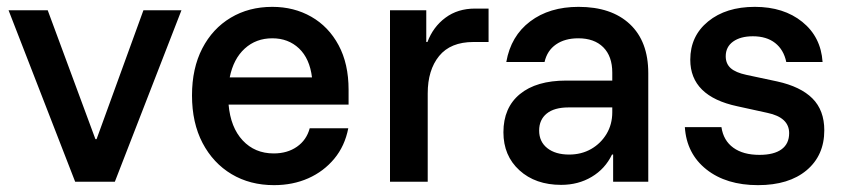

<svg xmlns="http://www.w3.org/2000/svg" viewBox="-20 -530 2460 560"><path d="M199.2 0 5 -500H119.2L258.3 -124.2H261.7L398.3 -500H509.2L315 0Z M779.2 10Q709.2 10 655.4 -22.1Q601.7 -54.2 570.8 -112.9Q540 -171.7 540 -251.7Q540 -330.8 570 -388.8Q600 -446.7 652.9 -478.3Q705.8 -510 774.2 -510Q837.5 -510 887.9 -481.2Q938.3 -452.5 967.5 -398.3Q996.7 -344.2 996.7 -268.3V-225H646.7Q652.5 -158.3 687.9 -120.4Q723.3 -82.5 778.3 -82.5Q818.3 -82.5 846.2 -102.1Q874.2 -121.7 883.3 -155.8H995.8Q985.8 -104.2 955 -67.1Q924.2 -30 879.2 -10Q834.2 10 779.2 10ZM650 -304.2H890Q883.3 -359.2 852.1 -388.8Q820.8 -418.3 774.2 -418.3Q726.7 -418.3 693.8 -388.3Q660.8 -358.3 650 -304.2Z M1117.5 0V-500H1223.3V-407.5H1226.7Q1243.3 -451.7 1279.2 -478.3Q1315 -505 1365.8 -505H1405V-407.5H1360.8Q1294.2 -407.5 1260.8 -366.7Q1227.5 -325.8 1227.5 -257.5V0Z M1616.7 9.2Q1541.7 9.2 1495 -33.3Q1448.3 -75.8 1448.3 -144.2Q1448.3 -215.8 1496.2 -255.4Q1544.2 -295 1631.7 -295H1765.8V-318.3Q1765.8 -365.8 1739.6 -392.1Q1713.3 -418.3 1666.7 -418.3Q1627.5 -418.3 1601.7 -400.4Q1575.8 -382.5 1568.3 -349.2H1456.7Q1470 -425 1526.3 -467.5Q1582.5 -510 1667.5 -510Q1763.3 -510 1817.1 -459.6Q1870.8 -409.2 1870.8 -316.7V0H1768.3V-79.2H1765Q1745 -37.5 1705.8 -14.2Q1666.7 9.2 1616.7 9.2ZM1640 -79.2Q1675.8 -79.2 1704.2 -95.4Q1732.5 -111.7 1749.2 -139.6Q1765.8 -167.5 1765.8 -202.5V-216.7H1638.3Q1596.7 -216.7 1574.6 -198.8Q1552.5 -180.8 1552.5 -149.2Q1552.5 -116.7 1576.3 -97.9Q1600 -79.2 1640 -79.2Z M2190.8 10Q2098.3 10 2040.4 -35.8Q1982.5 -81.7 1977.5 -159.2H2084.2Q2090 -120 2118.8 -99.2Q2147.5 -78.3 2195 -78.3Q2237.5 -78.3 2259.6 -94.6Q2281.7 -110.8 2281.7 -141.7Q2281.7 -187.5 2218.3 -200.8L2130.8 -220Q1993.3 -249.2 1993.3 -355.8Q1993.3 -425 2045.4 -467.5Q2097.5 -510 2181.7 -510Q2265.8 -510 2320 -466.2Q2374.2 -422.5 2379.2 -349.2H2273.3Q2265.8 -385 2240.8 -404.6Q2215.8 -424.2 2175.8 -424.2Q2140 -424.2 2118.3 -408.8Q2096.7 -393.3 2096.7 -365.8Q2096.7 -344.2 2111.2 -331.2Q2125.8 -318.3 2156.7 -311.7L2246.7 -292.5Q2315 -277.5 2349.6 -242.9Q2384.2 -208.3 2384.2 -150Q2384.2 -76.7 2332.5 -33.3Q2280.8 10 2190.8 10Z"/></svg>

Font: Funnel Sans Light Medium
Style: Regular
Weight: 500
Version: Version 1.000